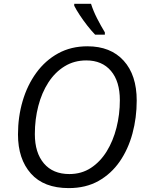

<svg xmlns="http://www.w3.org/2000/svg" viewBox="-20 -965 761 995"><path d="M336.4 9.8Q207 9.8 140.1 -65.7Q73.2 -141.1 73.2 -268.1Q73.2 -359.4 97.4 -441.7Q121.6 -523.9 168.2 -587.9Q214.8 -651.9 281.5 -688.5Q348.1 -725.1 433.1 -725.1Q553.2 -725.1 620.8 -650.6Q688.5 -576.2 688.5 -443.8Q688.5 -355 666.5 -273.4Q644.5 -191.9 600.6 -128.2Q556.6 -64.5 490.7 -27.3Q424.8 9.8 336.4 9.8ZM339.4 -63Q402.3 -63 450.9 -94.7Q499.5 -126.5 533 -180.7Q566.4 -234.9 583.7 -303.5Q601.1 -372.1 601.1 -445.8Q601.1 -543.5 554.9 -597.7Q508.8 -651.9 427.2 -651.9Q364.3 -651.9 314.7 -621.3Q265.1 -590.8 230.7 -537.6Q196.3 -484.4 178.5 -415.5Q160.6 -346.7 160.6 -270Q160.6 -173.3 207.5 -118.2Q254.4 -63 339.4 -63ZM473.1 -785.2Q454.6 -804.2 433.1 -831.5Q411.6 -858.9 393.3 -886.7Q375 -914.6 364.7 -935.1V-945.3H451.7Q463.4 -908.2 483.4 -869.1Q503.4 -830.1 523.4 -797.4V-785.2Z"/></svg>

Font: Open Sans
Style: Italic
Weight: 400
Italic angle: -12°
Designer: Monotype Design Team
Foundry: Monotype Imaging Inc.
Version: Version 3.000; ttfautohint (v1.8.4)